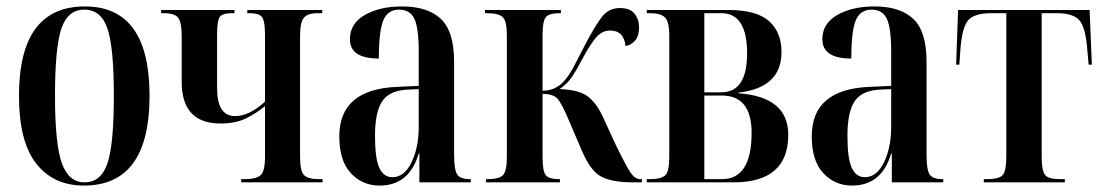

<svg xmlns="http://www.w3.org/2000/svg" viewBox="-20 -567 3427 597"><path d="M241 10Q445 10 445 -269Q445 -547 244 -547Q39 -547 39 -269Q39 -127 92.5 -58.5Q146 10 241 10ZM243 0Q194 0 172.5 -59Q151 -118 151 -269Q151 -420 171 -478.5Q191 -537 242 -537Q294 -537 314 -478.5Q334 -420 334 -269Q334 -118 314 -59Q294 0 243 0Z M730 0H983V-10H971Q937 -10 925 -23Q913 -36 913 -80V-454Q913 -498 925 -512Q937 -526 967 -526H982V-536H749V-526H757Q786 -526 795 -513.5Q804 -501 804 -457V-251Q755 -206 711 -206Q655 -206 655 -293V-459Q655 -502 663 -514Q671 -526 701 -526H709V-536H481V-526H489Q524 -526 534.5 -511Q545 -496 545 -455V-312Q545 -183 666 -183Q712 -183 744 -198.5Q776 -214 804 -237V-80Q804 -34 790 -22Q776 -10 741 -10H730Z M1160 10Q1253 10 1282 -90H1284V0H1444V-10H1441Q1412 -10 1402 -24Q1392 -38 1392 -85V-375Q1392 -469 1351 -508Q1310 -547 1230 -547Q1161 -547 1114.5 -520.5Q1068 -494 1068 -445Q1068 -385 1158 -385Q1158 -471 1172 -504Q1186 -537 1221 -537Q1255 -537 1268.5 -508.5Q1282 -480 1282 -406V-300L1216 -297Q1035 -290 1035 -143Q1035 -67 1071 -28.5Q1107 10 1160 10ZM1200 -16Q1173 -16 1159.5 -45Q1146 -74 1146 -145Q1146 -216 1167 -250Q1188 -284 1242 -288L1282 -290V-173Q1282 -108 1259.5 -62Q1237 -16 1200 -16Z M1491 0H1721V-10H1718Q1686 -10 1676.5 -23Q1667 -36 1667 -79V-275Q1700 -275 1713.5 -260Q1727 -245 1750 -190L1789 -99Q1816 -35 1850 -17.5Q1884 0 1949 0H1976V-10H1971Q1955 -10 1941.5 -29Q1928 -48 1895 -116L1852 -209Q1832 -250 1805 -269Q1778 -288 1720 -290Q1744 -306 1759.5 -329.5Q1775 -353 1792 -386Q1815 -429 1833.5 -450.5Q1852 -472 1877 -472Q1920 -472 1925 -424Q1941 -426 1954 -440Q1967 -454 1967 -482Q1967 -507 1953 -524.5Q1939 -542 1908 -542Q1873 -542 1852 -515Q1831 -488 1802 -433Q1781 -392 1765 -361.5Q1749 -331 1733 -314Q1707 -285 1667 -285V-457Q1667 -500 1676.5 -513Q1686 -526 1721 -526H1724V-536H1488V-526H1492Q1532 -526 1544 -513Q1556 -500 1556 -457V-79Q1556 -36 1544.5 -23Q1533 -10 1495 -10H1491Z M1991 0H2261Q2431 0 2431 -148Q2431 -266 2276 -277V-279Q2410 -294 2410 -405Q2410 -467 2371 -501.5Q2332 -536 2244 -536H1991V-526H2002Q2034 -526 2047.5 -513Q2061 -500 2061 -456V-79Q2061 -33 2048 -21.5Q2035 -10 2002 -10H1991ZM2170 -280V-526H2223Q2303 -526 2303 -401Q2303 -280 2223 -280ZM2170 -10V-270H2224Q2317 -270 2317 -154Q2317 -10 2225 -10Z M2629 10Q2722 10 2751 -90H2753V0H2913V-10H2910Q2881 -10 2871 -24Q2861 -38 2861 -85V-375Q2861 -469 2820 -508Q2779 -547 2699 -547Q2630 -547 2583.5 -520.5Q2537 -494 2537 -445Q2537 -385 2627 -385Q2627 -471 2641 -504Q2655 -537 2690 -537Q2724 -537 2737.5 -508.5Q2751 -480 2751 -406V-300L2685 -297Q2504 -290 2504 -143Q2504 -67 2540 -28.5Q2576 10 2629 10ZM2669 -16Q2642 -16 2628.5 -45Q2615 -74 2615 -145Q2615 -216 2636 -250Q2657 -284 2711 -288L2751 -290V-173Q2751 -108 2728.5 -62Q2706 -16 2669 -16Z M3039 0H3291V-10H3276Q3240 -10 3229.5 -23Q3219 -36 3219 -80V-526H3266Q3318 -526 3337 -503Q3356 -480 3361 -410L3365 -366H3375L3368 -536H2959L2953 -366H2963L2966 -410Q2971 -481 2990 -503.5Q3009 -526 3062 -526H3109V-80Q3109 -36 3098 -23Q3087 -10 3050 -10H3039Z"/></svg>

Font: Noto Serif Display Condensed Semi
Style: Regular
Weight: 600
Width: 3
Designer: Monotype Design Team
Foundry: Monotype Imaging Inc.
Version: Version 1.900